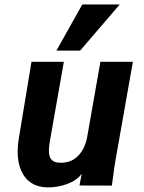

<svg xmlns="http://www.w3.org/2000/svg" viewBox="-20 -825 640 854"><path d="M58.5 -150Q58.5 -176 63 -205L120 -550H264L202 -198Q197.5 -173.5 197.5 -154Q197.5 -127 209.8 -114Q222 -101 250.5 -101Q297.5 -101 328 -132.5Q358.5 -164 368 -217L426.5 -550H571L494 -114Q488 -81.5 483 -39L477.5 0.5L333.5 0L343.5 -52.5Q323 -23.5 281.2 -7.5Q239.5 8.5 192.5 8.5Q151.5 8.5 121.2 -10.2Q91 -29 74.8 -64.8Q58.5 -100.5 58.5 -150ZM231 -600 346 -805H512.5L336.5 -600Z"/></svg>

Font: JuliaMono ExtraBold
Style: Italic
Weight: 800
Italic angle: -9°
Monospace: yes
Designer: cormullion
Foundry: corm
Version: Version 0.057; ttfautohint (v1.8.4)